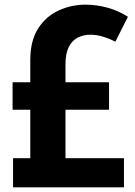

<svg xmlns="http://www.w3.org/2000/svg" viewBox="-20 -804 581 824"><path d="M36 0V-125H129L110 -102V-546Q110 -629 143.5 -681.5Q177 -734 231.5 -759Q286 -784 347 -784Q394 -784 441.5 -771Q489 -758 529 -732L475 -625Q448 -639 421 -647Q394 -655 368 -655Q338 -655 313.5 -642.5Q289 -630 275 -602Q261 -574 261 -527V-102L238 -125H512V0ZM34 -333V-451H448V-333Z"/></svg>

Font: Yaldevi
Style: Bold
Weight: 700
Designer: Sol Matas, Rajitha Manaperi, Kosala Senevirathne
Foundry: Mooniak
Version: Version 1.100